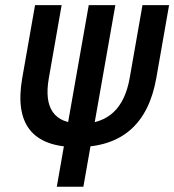

<svg xmlns="http://www.w3.org/2000/svg" viewBox="-20 -713 665 733"><path d="M273.9 -151.4Q18.6 -151.4 64.9 -415L113.8 -693.4H215.3L166.5 -415Q135.7 -241.2 290 -241.2Q444.3 -241.2 475.1 -415L523.9 -693.4H625.5L576.7 -415Q530.3 -151.4 273.9 -151.4ZM231.9 -200.2H333.5L298.3 0H196.8ZM333.5 -200.2H231.9L318.8 -693.4H420.4Z"/></svg>

Font: Cascadia Code
Style: Italic
Weight: 400
Italic angle: -10°
Designer: Aaron Bell
Foundry: Saja Typeworks
Version: Version 2407.024